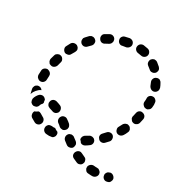

<svg xmlns="http://www.w3.org/2000/svg" viewBox="-152 -687 862 896"><g transform="rotate(30 279.0 -239.5)"><path d="M467 85Q477 84 483 77Q489 71 489 61Q488 57 487 53Q485 49 481 46Q478 43 474 41Q470 40 465 40Q462 40 459 40Q453 40 447 39Q438 39 431 45Q424 51 423 60Q423 65 424 69Q426 73 429 77Q431 80 435 82Q439 84 444 84Q452 85 459 85Q463 85 467 85ZM548 70Q552 67 554 63Q556 59 557 55Q558 50 557 46Q554 37 546 32Q539 27 529 29L528 30Q524 31 520 33Q517 36 514 40Q512 44 511 48Q511 52 512 57Q514 66 522 71Q530 76 539 73H540Q544 72 548 70ZM380 68Q384 68 388 66Q392 65 395 62Q399 58 400 54Q402 50 402 46Q402 41 400 37Q399 33 396 30Q393 27 388 25Q380 21 371 17Q367 15 363 14Q358 14 354 15Q350 17 346 20Q343 23 341 27Q337 35 339 44Q342 53 351 57Q361 62 371 66Q375 68 380 68ZM307 22Q316 21 322 14Q324 10 325 6Q326 1 326 -3Q325 -8 323 -11Q321 -15 317 -18Q310 -24 301 -30Q298 -33 293 -34Q289 -35 285 -35Q280 -34 276 -32Q272 -30 270 -27Q264 -19 265 -10Q266 -1 273 5Q282 12 290 18Q298 24 307 22ZM185 -23Q180 -23 176 -22Q172 -21 168 -18Q165 -15 163 -11Q161 -7 161 -3Q160 7 166 14Q172 21 181 22Q189 23 197 23Q201 23 204 22Q209 22 213 21Q217 19 220 16Q223 12 225 8Q226 4 226 -1Q226 -4 225 -7Q224 -10 222 -12Q222 -13 221 -13Q213 -16 206 -21Q205 -22 204 -23Q204 -23 204 -23Q203 -23 203 -23Q200 -22 197 -22Q191 -22 185 -23ZM105 -51Q101 -52 97 -51Q95 -50 93 -48Q88 -44 81 -42Q81 -42 81 -42Q81 -42 81 -42Q76 -34 78 -25Q79 -16 87 -10Q97 -4 108 2Q116 6 125 3Q134 0 138 -9Q142 -17 139 -26Q136 -35 127 -39Q119 -43 112 -48Q109 -50 105 -51ZM336 -55Q338 -59 342 -61Q351 -66 359 -71Q362 -74 367 -74Q371 -75 376 -74Q380 -73 384 -71Q387 -68 390 -65Q395 -57 393 -48Q391 -39 383 -34Q374 -27 365 -22Q360 -19 354 -19Q348 -19 343 -22Q342 -23 342 -23Q338 -30 332 -35Q331 -38 331 -41Q331 -44 332 -47Q333 -52 336 -55ZM237 -33Q246 -34 252 -42Q255 -45 256 -49Q257 -54 257 -58Q256 -63 254 -66Q252 -70 249 -73Q240 -81 232 -86Q225 -92 216 -91Q206 -90 201 -83Q195 -75 196 -66Q197 -57 204 -51Q212 -46 220 -38Q227 -33 237 -33ZM90 -83Q89 -82 89 -81Q88 -77 86 -73Q83 -69 80 -66Q76 -64 72 -63Q67 -62 63 -62Q59 -63 55 -65Q51 -68 48 -71Q46 -75 45 -79Q44 -84 44 -88Q46 -98 51 -106Q55 -113 61 -119Q68 -125 78 -125Q87 -124 93 -117Q94 -116 95 -115Q96 -114 96 -113Q96 -110 97 -107Q97 -102 99 -98Q98 -95 96 -91Q94 -88 91 -86Q90 -84 90 -83ZM403 -104Q401 -100 401 -95Q401 -91 403 -87Q405 -83 408 -80Q414 -73 424 -73Q433 -73 440 -80Q447 -87 455 -96Q458 -99 459 -103Q461 -108 460 -112Q460 -117 458 -121Q456 -125 453 -128Q446 -134 436 -133Q427 -132 421 -125Q414 -118 408 -111Q405 -108 403 -104ZM169 -84Q178 -88 182 -96Q185 -105 182 -113Q179 -122 170 -126Q158 -131 147 -134Q138 -136 130 -132Q122 -127 120 -118Q119 -114 119 -109Q120 -105 122 -101Q124 -97 128 -94Q131 -92 136 -90Q143 -88 152 -85Q160 -81 169 -84ZM19 -127Q18 -132 19 -136Q20 -140 22 -144Q24 -148 28 -150Q32 -153 36 -154Q43 -155 49 -153Q56 -150 60 -144Q52 -141 47 -136Q37 -127 31 -117Q27 -110 25 -103Q25 -104 25 -104Q24 -105 24 -105Q21 -116 19 -127ZM456 -160Q458 -151 466 -146Q474 -142 483 -144Q492 -147 497 -155Q503 -164 507 -174Q509 -178 510 -182Q510 -187 509 -191Q507 -195 504 -199Q502 -202 498 -204Q494 -206 489 -207Q485 -207 480 -205Q476 -204 473 -201Q469 -198 467 -194Q463 -186 458 -177Q453 -169 456 -160ZM57 -227Q55 -232 52 -235Q49 -238 45 -240Q41 -242 37 -243Q27 -243 20 -237Q13 -231 13 -222Q12 -211 12 -200Q12 -195 14 -191Q15 -187 19 -184Q22 -181 26 -179Q30 -177 34 -177Q44 -177 50 -183Q57 -190 57 -199Q57 -209 58 -219Q58 -223 57 -227ZM490 -245Q490 -240 493 -237Q495 -233 498 -230Q502 -227 506 -226Q515 -223 523 -228Q531 -232 534 -241Q537 -252 539 -263Q541 -272 536 -280Q531 -287 522 -289Q513 -292 505 -287Q497 -282 495 -272Q493 -263 491 -254Q489 -249 490 -245ZM71 -318Q67 -326 58 -329Q54 -330 49 -330Q45 -329 41 -327Q37 -325 34 -322Q31 -318 30 -314Q27 -304 24 -293Q23 -289 24 -284Q24 -280 27 -276Q29 -272 32 -269Q36 -267 40 -266Q49 -263 57 -268Q65 -273 68 -282Q70 -291 73 -301Q76 -310 71 -318ZM503 -336Q503 -326 510 -320Q516 -313 525 -313Q530 -312 534 -314Q538 -316 541 -319Q545 -322 546 -326Q548 -330 548 -334Q549 -341 549 -347Q549 -352 548 -357Q548 -366 541 -372Q534 -379 525 -378Q516 -378 509 -371Q503 -364 504 -355Q504 -351 504 -347Q504 -341 503 -336ZM110 -385Q111 -389 110 -394Q108 -398 106 -402Q103 -405 99 -408Q91 -412 82 -410Q73 -408 68 -400Q63 -391 58 -381Q53 -373 56 -364Q59 -355 67 -350Q71 -348 75 -348Q80 -348 84 -349Q88 -350 92 -353Q95 -356 97 -360Q102 -368 107 -377Q109 -381 110 -385ZM503 -402Q512 -398 520 -401Q525 -403 528 -406Q531 -409 533 -413Q535 -417 535 -422Q535 -426 534 -430Q530 -441 524 -451Q522 -455 519 -458Q516 -461 512 -463Q507 -464 503 -464Q498 -463 494 -461Q486 -457 483 -448Q480 -440 484 -431Q488 -423 491 -414Q495 -406 503 -402ZM165 -457Q166 -467 159 -473Q156 -476 152 -478Q148 -480 143 -480Q139 -480 135 -479Q131 -477 127 -474Q119 -466 112 -458Q109 -455 107 -451Q106 -446 106 -442Q106 -437 108 -433Q110 -429 113 -426Q120 -420 129 -420Q139 -421 145 -428Q152 -435 158 -441Q165 -448 165 -457ZM465 -474Q474 -474 481 -481Q484 -484 485 -488Q487 -492 487 -497Q487 -501 485 -505Q483 -509 480 -512Q471 -520 462 -527Q458 -530 454 -531Q450 -532 445 -532Q441 -531 437 -529Q433 -526 430 -523Q425 -515 426 -506Q427 -497 435 -491Q442 -486 449 -480Q456 -473 465 -474ZM232 -495Q235 -498 236 -503Q238 -507 237 -511Q237 -516 235 -520Q231 -528 222 -531Q213 -534 204 -529Q195 -524 185 -518Q177 -514 175 -505Q173 -495 178 -488Q182 -480 191 -477Q201 -475 208 -480Q217 -485 225 -489Q229 -491 232 -495ZM311 -519Q315 -521 317 -525Q320 -528 321 -533Q322 -537 321 -542Q319 -551 312 -556Q304 -561 295 -560Q284 -558 273 -555Q264 -553 259 -545Q254 -537 257 -528Q259 -519 267 -514Q275 -509 284 -512Q293 -514 303 -515Q307 -516 311 -519ZM399 -519Q407 -524 409 -533Q411 -542 406 -550Q401 -558 392 -560Q381 -562 369 -564Q360 -565 352 -559Q345 -553 344 -543Q343 -534 349 -527Q355 -520 364 -519Q373 -518 382 -516Q391 -514 399 -519Z"/></g></svg>

Font: FRB American Cursive Dashed Extrabold
Style: Bold Italic
Weight: 800
Italic angle: -25°
Version: Version 2.0;Modular Font Editor K font №1